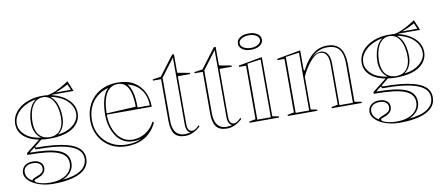

<svg xmlns="http://www.w3.org/2000/svg" viewBox="-78 -1047 3663 1582"><g transform="rotate(-10 1753.5 -255.5)"><path d="M260 215Q208 215 165 204Q122 193 91 174.5Q60 156 43 133Q26 110 26 86Q26 61 38 42.5Q50 24 71 14Q92 4 117 4Q158 4 182 22Q206 40 206 69Q206 92 196.5 106.5Q187 121 172.5 130Q158 139 143 144Q128 149 118.5 153Q109 157 109 163Q109 172 126.5 181Q144 190 173.5 195.5Q203 201 237 201Q292 201 333.5 184.5Q375 168 397.5 138.5Q420 109 420 71Q420 37 401.5 12.5Q383 -12 344 -27.5Q305 -43 241 -50Q177 -57 87 -57V-72L216 -173L227 -165L163 -113L169 -104Q249 -104 312.5 -98Q376 -92 423 -79.5Q470 -67 500.5 -48.5Q531 -30 546 -4Q561 22 561 54Q561 109 524 144.5Q487 180 419.5 197.5Q352 215 260 215ZM292 -157Q239 -157 192 -167Q145 -177 109.5 -198Q74 -219 53.5 -250.5Q33 -282 33 -324Q33 -366 53 -401Q73 -436 108.5 -461.5Q144 -487 191.5 -501Q239 -515 295 -515Q344 -515 390.5 -501.5Q437 -488 474.5 -463Q512 -438 534 -403Q556 -368 556 -324Q556 -291 540.5 -260.5Q525 -230 493 -206.5Q461 -183 411 -170Q361 -157 292 -157ZM295 -169Q334 -169 360 -186Q386 -203 400 -235.5Q414 -268 414 -313Q414 -365 401 -408Q388 -451 361.5 -477Q335 -503 295 -503Q256 -503 229 -477Q202 -451 189 -408Q176 -365 176 -313Q176 -269 189.5 -236.5Q203 -204 230 -186.5Q257 -169 295 -169ZM374 -493 315 -510Q337 -511 361 -517.5Q385 -524 408 -534.5Q431 -545 451.5 -556.5Q472 -568 489 -578.5Q506 -589 518 -597L554 -510H374ZM93 158Q93 151 104 144.5Q115 138 143 127Q162 121 177 109Q192 97 192 72Q192 46 172.5 32Q153 18 117 18Q83 18 62 35.5Q41 53 41 80Q41 92 44 103Q47 114 53.5 124Q60 134 70 142.5Q80 151 93 158ZM338 195Q387 191 426 180Q465 169 492 151Q519 133 533 108.5Q547 84 547 54Q547 17 524 -10Q501 -37 453.5 -55Q406 -73 333.5 -81.5Q261 -90 162 -90L156 -107L121 -81L113 -71Q181 -71 239.5 -65Q298 -59 341.5 -44.5Q385 -30 409.5 -2Q434 26 434 71Q434 113 408 145.5Q382 178 338 195ZM225 -177Q194 -197 178 -232.5Q162 -268 162 -313Q162 -350 170 -385Q178 -420 194 -449Q210 -478 237 -496Q193 -488 158 -471.5Q123 -455 98 -432.5Q73 -410 59.5 -382.5Q46 -355 46 -324Q46 -295 59.5 -270.5Q73 -246 97 -226Q121 -206 154 -193.5Q187 -181 225 -177ZM364 -178Q403 -182 435.5 -194.5Q468 -207 492 -226.5Q516 -246 529.5 -271Q543 -296 543 -324Q543 -354 530 -381.5Q517 -409 492.5 -432Q468 -455 433.5 -471Q399 -487 356 -495Q382 -476 397.5 -447.5Q413 -419 420 -384.5Q427 -350 427 -313Q427 -268 411 -233Q395 -198 364 -178ZM406 -523H534L513 -572Q494 -560 466 -547Q438 -534 406 -523Z M921 -515Q1004 -515 1058 -482Q1112 -449 1139 -394Q1166 -339 1166 -270H787V-280L1036 -293Q1036 -360 1024 -407Q1012 -454 986.5 -478.5Q961 -503 920 -503Q880 -503 850.5 -477Q821 -451 805.5 -398.5Q790 -346 790 -264Q790 -219 801.5 -177.5Q813 -136 835.5 -102.5Q858 -69 891 -49.5Q924 -30 968 -30Q995 -30 1022 -38Q1049 -46 1073 -61Q1097 -76 1117 -97.5Q1137 -119 1150 -148L1161 -138Q1138 -91 1108.5 -61Q1079 -31 1045 -14.5Q1011 2 976 8.5Q941 15 907 15Q845 15 797 -6Q749 -27 715.5 -63.5Q682 -100 664.5 -146.5Q647 -193 647 -243Q647 -306 667.5 -356Q688 -406 724.5 -441.5Q761 -477 811 -496Q861 -515 921 -515ZM661 -243Q661 -174 693 -118.5Q725 -63 780.5 -31Q836 1 907 1Q951 1 982 -6Q1013 -13 1040 -29Q1026 -22 1007.5 -19Q989 -16 968 -16Q920 -16 884 -37Q848 -58 824.5 -94Q801 -130 788.5 -174Q776 -218 776 -264Q776 -344 792 -400Q808 -456 840 -485Q786 -471 745.5 -438Q705 -405 683 -356Q661 -307 661 -243ZM1050 -284H1152Q1152 -334 1134.5 -375Q1117 -416 1083.5 -444.5Q1050 -473 1001 -485Q1024 -459 1037 -412Q1050 -365 1050 -284Z M1398 15Q1335 15 1308 -21Q1281 -57 1281 -129V-480H1213V-490L1282 -500L1406 -664H1421V-509L1524 -490V-480H1421V-83Q1421 -48 1431.5 -32.5Q1442 -17 1460 -17Q1476 -17 1491 -27.5Q1506 -38 1521 -54L1524 -40Q1513 -30 1498.5 -20Q1484 -10 1468 -2Q1452 6 1434.5 10.5Q1417 15 1398 15ZM1445 -6Q1427 -11 1417.5 -30Q1408 -49 1408 -83V-639L1295 -489V-129Q1295 -94 1302.5 -69.5Q1310 -45 1322.5 -30.5Q1335 -16 1351.5 -8.5Q1368 -1 1386 0Q1401 1 1416.5 -1Q1432 -3 1445 -6Z M1747 15Q1684 15 1657 -21Q1630 -57 1630 -129V-480H1562V-490L1631 -500L1755 -664H1770V-509L1873 -490V-480H1770V-83Q1770 -48 1780.5 -32.5Q1791 -17 1809 -17Q1825 -17 1840 -27.5Q1855 -38 1870 -54L1873 -40Q1862 -30 1847.5 -20Q1833 -10 1817 -2Q1801 6 1783.5 10.5Q1766 15 1747 15ZM1794 -6Q1776 -11 1766.5 -30Q1757 -49 1757 -83V-639L1644 -489V-129Q1644 -94 1651.5 -69.5Q1659 -45 1671.5 -30.5Q1684 -16 1700.5 -8.5Q1717 -1 1735 0Q1750 1 1765.5 -1Q1781 -3 1794 -6Z M2055 -590Q2026 -590 2003.5 -598.5Q1981 -607 1968 -622.5Q1955 -638 1955 -658Q1955 -679 1968 -694Q1981 -709 2003.5 -717.5Q2026 -726 2055 -726Q2085 -726 2107.5 -717.5Q2130 -709 2143 -694Q2156 -679 2156 -658Q2156 -638 2143 -622.5Q2130 -607 2107.5 -598.5Q2085 -590 2055 -590ZM1936 0V-10L1990 -20V-468H1931V-479L2130 -515V-20L2184 -10V0ZM2004 -14H2117V-498L2004 -482ZM2055 -605Q2080 -605 2099 -612Q2118 -619 2129 -631Q2140 -643 2140 -658Q2140 -674 2129 -685.5Q2118 -697 2099 -704Q2080 -711 2055 -711Q2031 -711 2011.5 -704Q1992 -697 1981 -685.5Q1970 -674 1970 -658Q1970 -643 1981 -631Q1992 -619 2011.5 -612Q2031 -605 2055 -605Z M2876 -10V0H2625V-10L2678 -20V-359Q2678 -412 2660 -439Q2642 -466 2608 -466Q2585 -466 2561.5 -448.5Q2538 -431 2516.5 -403.5Q2495 -376 2478 -347Q2461 -318 2451 -294V-20L2504 -10V0H2257V-10L2311 -20V-468H2253V-479L2451 -515V-351L2459 -344Q2484 -395 2515.5 -433.5Q2547 -472 2586 -493.5Q2625 -515 2672 -515Q2713 -515 2741 -502.5Q2769 -490 2785.5 -466.5Q2802 -443 2810 -410.5Q2818 -378 2818 -339V-20ZM2325 -14H2438V-498L2325 -482ZM2691 -14H2804V-339Q2804 -394 2791 -430Q2778 -466 2749 -483.5Q2720 -501 2672 -501Q2635 -501 2600.5 -485.5Q2566 -470 2535 -438Q2557 -458 2579.5 -467Q2602 -476 2622 -475Q2657 -469 2674 -440Q2691 -411 2691 -359Z M3159 215Q3107 215 3064 204Q3021 193 2990 174.5Q2959 156 2942 133Q2925 110 2925 86Q2925 61 2937 42.5Q2949 24 2970 14Q2991 4 3016 4Q3057 4 3081 22Q3105 40 3105 69Q3105 92 3095.5 106.5Q3086 121 3071.5 130Q3057 139 3042 144Q3027 149 3017.5 153Q3008 157 3008 163Q3008 172 3025.5 181Q3043 190 3072.5 195.5Q3102 201 3136 201Q3191 201 3232.5 184.5Q3274 168 3296.5 138.5Q3319 109 3319 71Q3319 37 3300.5 12.5Q3282 -12 3243 -27.5Q3204 -43 3140 -50Q3076 -57 2986 -57V-72L3115 -173L3126 -165L3062 -113L3068 -104Q3148 -104 3211.5 -98Q3275 -92 3322 -79.5Q3369 -67 3399.5 -48.5Q3430 -30 3445 -4Q3460 22 3460 54Q3460 109 3423 144.5Q3386 180 3318.5 197.5Q3251 215 3159 215ZM3191 -157Q3138 -157 3091 -167Q3044 -177 3008.5 -198Q2973 -219 2952.5 -250.5Q2932 -282 2932 -324Q2932 -366 2952 -401Q2972 -436 3007.5 -461.5Q3043 -487 3090.5 -501Q3138 -515 3194 -515Q3243 -515 3289.5 -501.5Q3336 -488 3373.5 -463Q3411 -438 3433 -403Q3455 -368 3455 -324Q3455 -291 3439.5 -260.5Q3424 -230 3392 -206.5Q3360 -183 3310 -170Q3260 -157 3191 -157ZM3194 -169Q3233 -169 3259 -186Q3285 -203 3299 -235.5Q3313 -268 3313 -313Q3313 -365 3300 -408Q3287 -451 3260.5 -477Q3234 -503 3194 -503Q3155 -503 3128 -477Q3101 -451 3088 -408Q3075 -365 3075 -313Q3075 -269 3088.5 -236.5Q3102 -204 3129 -186.5Q3156 -169 3194 -169ZM3273 -493 3214 -510Q3236 -511 3260 -517.5Q3284 -524 3307 -534.5Q3330 -545 3350.5 -556.5Q3371 -568 3388 -578.5Q3405 -589 3417 -597L3453 -510H3273ZM2992 158Q2992 151 3003 144.5Q3014 138 3042 127Q3061 121 3076 109Q3091 97 3091 72Q3091 46 3071.5 32Q3052 18 3016 18Q2982 18 2961 35.5Q2940 53 2940 80Q2940 92 2943 103Q2946 114 2952.5 124Q2959 134 2969 142.5Q2979 151 2992 158ZM3237 195Q3286 191 3325 180Q3364 169 3391 151Q3418 133 3432 108.5Q3446 84 3446 54Q3446 17 3423 -10Q3400 -37 3352.5 -55Q3305 -73 3232.5 -81.5Q3160 -90 3061 -90L3055 -107L3020 -81L3012 -71Q3080 -71 3138.5 -65Q3197 -59 3240.5 -44.5Q3284 -30 3308.5 -2Q3333 26 3333 71Q3333 113 3307 145.5Q3281 178 3237 195ZM3124 -177Q3093 -197 3077 -232.5Q3061 -268 3061 -313Q3061 -350 3069 -385Q3077 -420 3093 -449Q3109 -478 3136 -496Q3092 -488 3057 -471.5Q3022 -455 2997 -432.5Q2972 -410 2958.5 -382.5Q2945 -355 2945 -324Q2945 -295 2958.5 -270.5Q2972 -246 2996 -226Q3020 -206 3053 -193.5Q3086 -181 3124 -177ZM3263 -178Q3302 -182 3334.5 -194.5Q3367 -207 3391 -226.5Q3415 -246 3428.5 -271Q3442 -296 3442 -324Q3442 -354 3429 -381.5Q3416 -409 3391.5 -432Q3367 -455 3332.5 -471Q3298 -487 3255 -495Q3281 -476 3296.5 -447.5Q3312 -419 3319 -384.5Q3326 -350 3326 -313Q3326 -268 3310 -233Q3294 -198 3263 -178ZM3305 -523H3433L3412 -572Q3393 -560 3365 -547Q3337 -534 3305 -523Z"/></g></svg>

Font: Kalnia Glaze Thin Medium
Style: Regular
Weight: 500
Version: Version 1.110